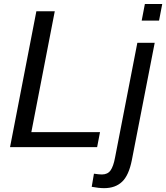

<svg xmlns="http://www.w3.org/2000/svg" viewBox="-20 -745 841 972"><path d="M30.8 0 164.1 -688H257.3L138.7 -76.2H486.3L471.7 0ZM697.3 -640.6 713.4 -724.6H801.3L785.2 -640.6ZM507.3 207.5Q480 207.5 444.3 200.7L455.6 134.3Q481 138.2 496.1 138.2Q524.9 138.2 539.6 117.7Q554.2 97.2 562.5 52.2L675.3 -528.3H763.2L647.5 65.4Q632.3 142.6 598.1 175Q564 207.5 507.3 207.5Z"/></svg>

Font: Liberation Sans
Style: Italic
Weight: 400
Italic angle: -12°
Designer: Steve Matteson
Foundry: Ascender Corporation
Version: Version 2.1.5